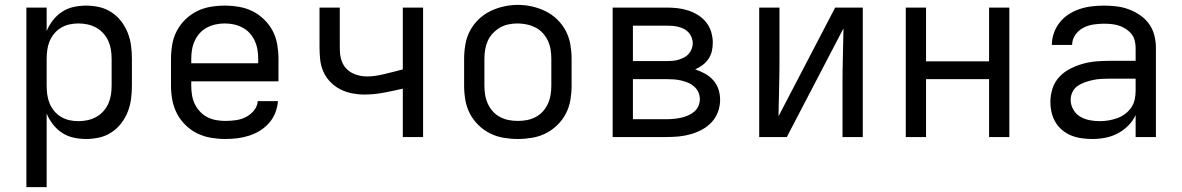

<svg xmlns="http://www.w3.org/2000/svg" viewBox="-20 -561 4840 786"><path d="M88 205V-530H171V-434Q181 -458 197 -478.5Q213 -499 234.5 -513Q256 -527 281.5 -532.5Q307 -538 332 -538Q360 -538 386.5 -532Q413 -526 436 -511Q459 -496 476 -474Q493 -452 503 -426.5Q513 -401 516.5 -374Q520 -347 520 -320V-210Q520 -183 516.5 -156Q513 -129 503 -103.5Q493 -78 476 -56Q459 -34 436 -19Q413 -4 386.5 2Q360 8 332 8Q307 8 281.5 2.5Q256 -3 234.5 -17Q213 -31 197 -51.5Q181 -72 171 -96V205ZM301 -65Q320 -65 338.5 -69Q357 -73 373.5 -82Q390 -91 403 -105.5Q416 -120 423.5 -137Q431 -154 434 -172.5Q437 -191 437 -210V-320Q437 -339 434 -357.5Q431 -376 423.5 -393Q416 -410 403 -424.5Q390 -439 373.5 -448Q357 -457 338.5 -461Q320 -465 301 -465Q282 -465 264 -461Q246 -457 230 -447.5Q214 -438 202 -423.5Q190 -409 183 -392Q176 -375 173.5 -356.5Q171 -338 171 -320V-210Q171 -192 173.5 -173.5Q176 -155 183 -138Q190 -121 202 -106.5Q214 -92 230 -82.5Q246 -73 264 -69Q282 -65 301 -65Z M902 8Q873 8 843.5 3Q814 -2 787.5 -15Q761 -28 739.5 -49Q718 -70 704.5 -96Q691 -122 685.5 -151Q680 -180 680 -210V-320Q680 -349 685 -378.5Q690 -408 703.5 -434Q717 -460 738.5 -481Q760 -502 786 -515Q812 -528 841.5 -533Q871 -538 900 -538Q929 -538 958.5 -533Q988 -528 1014 -515Q1040 -502 1061.5 -481Q1083 -460 1096.5 -434Q1110 -408 1115 -378.5Q1120 -349 1120 -320V-228H763V-210Q763 -191 766 -172Q769 -153 777 -136Q785 -119 798.5 -104.5Q812 -90 828.5 -81.5Q845 -73 864 -69.5Q883 -66 902 -66Q924 -66 945.5 -69Q967 -72 986 -81.5Q1005 -91 1019.5 -108.5Q1034 -126 1035 -147H1118Q1116 -123 1107 -99.5Q1098 -76 1081.5 -57.5Q1065 -39 1044 -26Q1023 -13 999.5 -5.5Q976 2 951.5 5Q927 8 902 8ZM1037 -302V-320Q1037 -339 1034 -357.5Q1031 -376 1023 -393.5Q1015 -411 1002.5 -425Q990 -439 973 -448Q956 -457 937.5 -461Q919 -465 900 -465Q881 -465 862.5 -461Q844 -457 827 -448Q810 -439 797.5 -425Q785 -411 777 -393.5Q769 -376 766 -357.5Q763 -339 763 -320V-302Z M1629 0V-198Q1590 -189 1550.5 -181.5Q1511 -174 1471 -174Q1446 -174 1420.5 -179Q1395 -184 1372 -196Q1349 -208 1331 -227Q1313 -246 1303 -269.5Q1293 -293 1290.5 -319Q1288 -345 1288 -370V-530H1371V-370Q1371 -354 1372.5 -338.5Q1374 -323 1380 -308Q1386 -293 1396.5 -281.5Q1407 -270 1421 -262.5Q1435 -255 1451 -251.5Q1467 -248 1482 -248Q1501 -248 1519.5 -251Q1538 -254 1556.5 -258.5Q1575 -263 1593 -267.5Q1611 -272 1629 -277V-530H1712V0Z M2100 8Q2071 8 2041.5 3Q2012 -2 1986 -15Q1960 -28 1938.5 -49Q1917 -70 1903.5 -96Q1890 -122 1885 -151.5Q1880 -181 1880 -210V-320Q1880 -349 1885 -378.5Q1890 -408 1903.5 -434Q1917 -460 1938.5 -481Q1960 -502 1986.5 -515Q2013 -528 2042 -534.5Q2071 -541 2100 -541Q2129 -541 2158 -534.5Q2187 -528 2213.5 -515Q2240 -502 2261.5 -481Q2283 -460 2296.5 -434Q2310 -408 2315 -378.5Q2320 -349 2320 -320V-210Q2320 -181 2315 -151.5Q2310 -122 2296.5 -96Q2283 -70 2261.5 -49Q2240 -28 2214 -15Q2188 -2 2158.5 3Q2129 8 2100 8ZM2100 -66Q2119 -66 2137.5 -69.5Q2156 -73 2173 -82Q2190 -91 2202.5 -105Q2215 -119 2223 -136.5Q2231 -154 2234 -172.5Q2237 -191 2237 -210V-320Q2237 -339 2234 -358Q2231 -377 2223 -394Q2215 -411 2202 -425.5Q2189 -440 2172 -448.5Q2155 -457 2136 -461Q2117 -465 2098 -465Q2079 -465 2060.5 -461Q2042 -457 2026 -447.5Q2010 -438 1997 -424Q1984 -410 1976.5 -393Q1969 -376 1966 -357.5Q1963 -339 1963 -320V-210Q1963 -191 1966 -172.5Q1969 -154 1977 -136.5Q1985 -119 1997.5 -105Q2010 -91 2027 -82Q2044 -73 2062.5 -69.5Q2081 -66 2100 -66Z M2488 0V-530H2709Q2732 -530 2754 -527.5Q2776 -525 2797.5 -518Q2819 -511 2838 -499Q2857 -487 2871 -469.5Q2885 -452 2891.5 -430Q2898 -408 2898 -386Q2898 -368 2894 -351Q2890 -334 2880 -319.5Q2870 -305 2856 -294.5Q2842 -284 2826 -277Q2847 -270 2866 -259.5Q2885 -249 2899.5 -233Q2914 -217 2921 -196Q2928 -175 2928 -153Q2928 -128 2919.5 -104Q2911 -80 2894 -61.5Q2877 -43 2855 -31Q2833 -19 2809 -12Q2785 -5 2760 -2.5Q2735 0 2709 0ZM2571 -311H2709Q2722 -311 2734 -312Q2746 -313 2757.5 -316.5Q2769 -320 2780 -325.5Q2791 -331 2799 -340Q2807 -349 2811.5 -360.5Q2816 -372 2816 -384Q2816 -396 2811.5 -407.5Q2807 -419 2799 -428Q2791 -437 2780 -442.5Q2769 -448 2757.5 -451Q2746 -454 2734 -455Q2722 -456 2709 -456H2571ZM2571 -73H2709Q2724 -73 2739 -74.5Q2754 -76 2768 -79Q2782 -82 2796 -88Q2810 -94 2821.5 -103.5Q2833 -113 2839 -126.5Q2845 -140 2845 -155Q2845 -170 2839 -183.5Q2833 -197 2821.5 -207Q2810 -217 2796.5 -222.5Q2783 -228 2768.5 -231.5Q2754 -235 2739 -236Q2724 -237 2709 -237H2571Z M3088 0V-530H3171V-318Q3171 -260 3169.5 -201.5Q3168 -143 3167 -85L3399 -530H3512V0H3429V-212Q3429 -270 3430.5 -328.5Q3432 -387 3433 -445L3201 0Z M3688 0V-530H3771V-310H4029V-530H4112V0H4029V-237H3771V0Z M4451 8Q4430 8 4408 5Q4386 2 4366 -6Q4346 -14 4329 -28Q4312 -42 4301 -60.5Q4290 -79 4285 -100.5Q4280 -122 4280 -144Q4280 -171 4288.5 -198Q4297 -225 4316 -245.5Q4335 -266 4360 -279Q4385 -292 4411.5 -299.5Q4438 -307 4465.5 -309.5Q4493 -312 4521 -312H4629V-365Q4629 -381 4625 -396Q4621 -411 4611 -423Q4601 -435 4587.5 -443.5Q4574 -452 4559.5 -456.5Q4545 -461 4529.5 -462.5Q4514 -464 4499 -464Q4477 -464 4455 -460.5Q4433 -457 4413.5 -446.5Q4394 -436 4381.5 -417.5Q4369 -399 4369 -377Q4369 -377 4369 -377Q4369 -377 4369 -377H4286Q4286 -377 4286 -377Q4286 -377 4286 -377Q4286 -402 4294.5 -426Q4303 -450 4318.5 -469.5Q4334 -489 4355 -502.5Q4376 -516 4400 -524Q4424 -532 4449 -535Q4474 -538 4499 -538Q4525 -538 4550.5 -535Q4576 -532 4600.5 -523Q4625 -514 4647 -499Q4669 -484 4684 -463Q4699 -442 4705.5 -416.5Q4712 -391 4712 -365V0H4629V-90Q4618 -66 4598.5 -46.5Q4579 -27 4555 -14.5Q4531 -2 4504.5 3Q4478 8 4451 8ZM4482 -65Q4500 -65 4518 -68Q4536 -71 4553 -77Q4570 -83 4585 -94Q4600 -105 4610.5 -120Q4621 -135 4625 -153Q4629 -171 4629 -189V-239H4521Q4504 -239 4487.5 -238Q4471 -237 4454.5 -233.5Q4438 -230 4422 -224.5Q4406 -219 4392 -209.5Q4378 -200 4370.5 -184.5Q4363 -169 4363 -152Q4363 -132 4373.5 -113Q4384 -94 4402 -83.5Q4420 -73 4440.5 -69Q4461 -65 4482 -65Z"/></svg>

Font: Iosevka Curly Extended
Style: Regular
Weight: 400
Width: 7
Monospace: yes
Designer: Belleve Invis
Foundry: Belleve Invis
Version: Version 11.1.0; ttfautohint (v1.8.3)